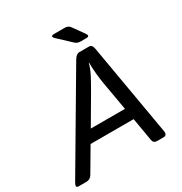

<svg xmlns="http://www.w3.org/2000/svg" viewBox="-235 -1016 1098 1160"><g transform="rotate(-30 313.5 -436.0)"><path d="M302.2 -846.2Q274.9 -871.6 312.5 -871.6H383.3Q407.2 -871.6 420.4 -853.5L474.6 -777.8Q493.2 -752 464.8 -752H424.8Q402.3 -752 387.7 -766.1ZM-22.9 0Q-47.9 0 -28.8 -32.2L347.2 -670.4Q364.7 -700.2 386.2 -700.2H454.6Q474.6 -700.2 480 -670.4L590.3 -32.2Q595.7 0 569.8 0H525.4Q499.5 0 495.6 -23.9L467.8 -185.5H167.5L72.3 -23.9Q58.1 0 31.7 0ZM215.3 -265.6H453.6L419.4 -460.9Q413.1 -496.1 409.2 -537.8Q405.3 -579.6 405.3 -615.7H403.3Q394.5 -581.1 376 -544.9Q357.4 -508.8 329.6 -460.9Z"/></g></svg>

Font: Istok Web
Style: BoldItalic
Weight: 700
Italic angle: -13°
Designer: Andrey V. Panov
Foundry: Andrey V. Panov
Version: Version 1.0.2g